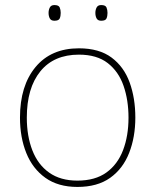

<svg xmlns="http://www.w3.org/2000/svg" viewBox="-20 -729 615 759"><path d="M515 -264Q515 -187 490.5 -124.5Q466 -62 415.5 -26Q365 10 286 10Q210 10 159.5 -26Q109 -62 84 -124Q59 -186 59 -264Q59 -390 120.5 -464Q182 -538 292 -538Q372 -538 421 -501.5Q470 -465 492.5 -403Q515 -341 515 -264ZM86 -264Q86 -191 108 -134.5Q130 -78 174.5 -46.5Q219 -15 286 -15Q356 -15 400.5 -47Q445 -79 466.5 -135.5Q488 -192 488 -264Q488 -333 468.5 -389.5Q449 -446 406 -479.5Q363 -513 292 -513Q193 -513 139.5 -447Q86 -381 86 -264ZM172 -678Q172 -690 177 -699.5Q182 -709 195 -709Q212 -709 216 -699.5Q220 -690 220 -678Q220 -665 216 -656Q212 -647 195 -647Q182 -647 177 -656Q172 -665 172 -678ZM357 -678Q357 -690 362 -699.5Q367 -709 380 -709Q397 -709 401 -699.5Q405 -690 405 -678Q405 -665 401 -656Q397 -647 380 -647Q367 -647 362 -656Q357 -665 357 -678Z"/></svg>

Font: Noto Sans Oriya Thin
Style: Regular
Weight: 100
Designer: Amélie Bonet and Sol Matas
Foundry: Google LLC
Version: Version 2.006; ttfautohint (v1.8.4.7-5d5b)